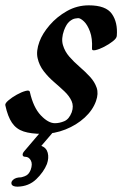

<svg xmlns="http://www.w3.org/2000/svg" viewBox="-37 -482 459 720"><path d="M308 -300Q310 -338 300.5 -363.5Q291 -389 278 -401.5Q265 -414 256 -414Q254 -414 244.5 -412.5Q235 -411 223.5 -401.5Q212 -392 203 -368Q192 -337 199 -313Q206 -289 223 -269.5Q240 -250 261.5 -231.5Q283 -213 300.5 -194Q318 -175 325.5 -153Q333 -131 323 -103Q311 -69 280.5 -41Q250 -13 208.5 3.5Q167 20 122 20Q79 20 51.5 11Q24 2 8 -21.5Q-8 -45 -17 -87Q-19 -94 -5.5 -105.5Q8 -117 26 -127Q44 -137 59 -141Q74 -145 75 -137Q88 -79 116 -49.5Q144 -20 169 -20Q186 -20 204 -27.5Q222 -35 232 -61Q240 -84 231.5 -103Q223 -122 204.5 -139.5Q186 -157 165 -175Q144 -193 127 -215Q110 -237 104 -264Q98 -291 111 -326Q122 -356 149 -387.5Q176 -419 214 -440.5Q252 -462 296 -462Q360 -462 382.5 -430Q405 -398 401 -348Q401 -339 386.5 -327.5Q372 -316 353.5 -306.5Q335 -297 321 -294Q307 -291 308 -300ZM166 9 118 65Q137 72 142 91Q147 110 139 133Q127 163 99 190Q71 217 29 218Q10 218 6.5 209Q3 200 13 191.5Q23 183 42 183Q44 183 57.5 178Q71 173 78 155Q86 133 78.5 119.5Q71 106 58 106Q49 106 48 99.5Q47 93 54 85L117 11Q130 -4 146.5 -9.5Q163 -15 171 -10.5Q179 -6 166 9Z"/></svg>

Font: Story Script
Style: Regular
Weight: 400
Designer: Lana Roulhac, Ben Buysse
Version: Version 1.000; ttfautohint (v1.8.4.7-5d5b)